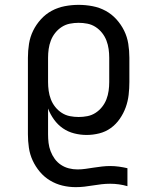

<svg xmlns="http://www.w3.org/2000/svg" viewBox="-20 -548 640 791"><path d="M292 223Q264 223 237 216.5Q210 210 186 195.5Q162 181 144 159.5Q126 138 114.5 113Q103 88 99 60.5Q95 33 95 5V-310Q95 -339 99.5 -367.5Q104 -396 116.5 -421.5Q129 -447 148.5 -468.5Q168 -490 193 -503.5Q218 -517 246.5 -522.5Q275 -528 304 -528Q333 -528 361.5 -522.5Q390 -517 415 -503.5Q440 -490 459.5 -468.5Q479 -447 491.5 -421.5Q504 -396 508.5 -367.5Q513 -339 513 -310V-210Q513 -184 510 -157.5Q507 -131 498 -106Q489 -81 473.5 -58.5Q458 -36 436.5 -20.5Q415 -5 389 1.5Q363 8 337 8Q311 8 285.5 1.5Q260 -5 239 -19.5Q218 -34 202.5 -55.5Q187 -77 178 -101V5Q178 23 180 40.5Q182 58 188.5 75Q195 92 205.5 106.5Q216 121 231 131Q246 141 263.5 145.5Q281 150 299 150Q316 150 333 147.5Q350 145 366.5 142.5Q383 140 400 138Q417 136 434 136Q452 136 470 138.5Q488 141 505 145V219Q488 214 470 211.5Q452 209 434 209Q416 209 398.5 211Q381 213 363 216Q345 219 327.5 221Q310 223 292 223ZM304 -66Q322 -66 340 -69.5Q358 -73 373.5 -83Q389 -93 400.5 -107.5Q412 -122 418.5 -139Q425 -156 427.5 -174Q430 -192 430 -210V-310Q430 -328 427.5 -346Q425 -364 418.5 -381Q412 -398 400.5 -412.5Q389 -427 373.5 -437Q358 -447 340 -450.5Q322 -454 304 -454Q286 -454 268 -450.5Q250 -447 234.5 -437Q219 -427 207.5 -412.5Q196 -398 189.5 -381Q183 -364 180.5 -346Q178 -328 178 -310V-210Q178 -192 180.5 -174Q183 -156 189.5 -139Q196 -122 207.5 -107.5Q219 -93 234.5 -83Q250 -73 268 -69.5Q286 -66 304 -66Z"/></svg>

Font: Iosevka HT Extended
Style: Regular
Weight: 400
Width: 7
Monospace: yes
Designer: Belleve Invis
Foundry: Belleve Invis
Version: Version 32.3.0; ttfautohint (v1.8.4)